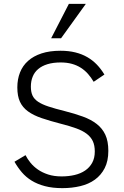

<svg xmlns="http://www.w3.org/2000/svg" viewBox="-20 -950 638 984"><path d="M535.2 -176.8Q535.2 -124.5 516.6 -88.4Q498 -52.2 466.3 -29.3Q434.6 -6.3 391.6 3.9Q348.6 14.2 299.8 14.2Q248.5 14.2 210 3.9Q171.4 -6.3 142.3 -24.2Q113.3 -42 92 -66.9Q70.8 -91.8 54.2 -121.1L110.8 -154.8Q120.6 -135.3 136.2 -116Q151.9 -96.7 174.3 -81.1Q196.8 -65.4 226.8 -55.7Q256.8 -45.9 295.9 -45.9Q331.5 -45.9 362.5 -53.2Q393.6 -60.5 416.5 -76.2Q439.5 -91.8 452.6 -116Q465.8 -140.1 465.8 -173.8Q465.8 -205.1 455.6 -226.8Q445.3 -248.5 424.3 -264.4Q403.3 -280.3 371.1 -292Q338.9 -303.7 294.9 -314.9Q236.3 -330.1 193.8 -344.5Q151.4 -358.9 123.5 -379.2Q95.7 -399.4 82.3 -428.5Q68.8 -457.5 68.8 -502Q68.8 -543.9 82.5 -578.6Q96.2 -613.3 123.8 -637.9Q151.4 -662.6 192.9 -676.3Q234.4 -689.9 290 -689.9Q332 -689.9 366.2 -681.4Q400.4 -672.9 427.7 -657Q455.1 -641.1 476.6 -618.7Q498 -596.2 515.1 -567.9L460 -530.8Q447.3 -552.7 431.2 -571Q415 -589.4 394.5 -602.5Q374 -615.7 348.4 -622.8Q322.8 -629.9 291 -629.9Q252.4 -629.9 223.6 -621.1Q194.8 -612.3 175.8 -596.2Q156.7 -580.1 147.5 -557.1Q138.2 -534.2 138.2 -505.9Q138.2 -478.5 146.7 -460.2Q155.3 -441.9 175.3 -428.5Q195.3 -415 228.5 -404.1Q261.7 -393.1 311 -380.9Q363.3 -367.7 404.8 -352.5Q446.3 -337.4 475.3 -314.9Q504.4 -292.5 519.8 -259.5Q535.2 -226.6 535.2 -176.8ZM293 -753.9H242.2L333 -930.2H419.9Z"/></svg>

Font: Clear Sans Light
Style: Regular
Weight: 300
Foundry: Intel Corporation
Version: Version 1.00